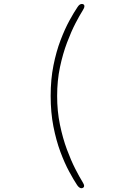

<svg xmlns="http://www.w3.org/2000/svg" viewBox="-20 -776 659 993"><path d="M408.5 195.5Q406.5 196.5 405 197Q403.5 197.5 401 197.5Q396 197.5 390.2 193.5Q384.5 189.5 379 181.5Q361 154.5 337.5 111Q314 67.5 292.2 9Q270.5 -49.5 256.2 -122Q242 -194.5 242 -280Q242 -365.5 256.5 -437.8Q271 -510 293.2 -568.2Q315.5 -626.5 339 -669.5Q362.5 -712.5 381 -739.5Q386.5 -748 392 -751.8Q397.5 -755.5 403 -755.5Q407 -755.5 410.5 -754Q416.5 -751 416.5 -744Q416.5 -735 407.5 -721.5Q392.5 -698 370.5 -655.8Q348.5 -613.5 326.8 -556Q305 -498.5 290.2 -428.8Q275.5 -359 275.5 -280Q275.5 -201 290 -131Q304.5 -61 326 -3.2Q347.5 54.5 369.2 97Q391 139.5 406 163.5Q410 170 412.5 175.5Q415 181 415 185Q415 188.5 413.5 191.2Q412 194 408.5 195.5Z"/></svg>

Font: Sono Monospace ExtraLight
Style: Regular
Weight: 250
Version: Version 2.112